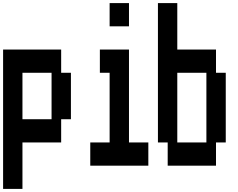

<svg xmlns="http://www.w3.org/2000/svg" viewBox="-20 -1050 1540 1240"><path d="M0 170V-730H375V-580H438V-280H375V-130H125V170ZM125 -280H313V-580H125Z M688 -880V-1030H813V-880ZM563 20V-130H688V-580H625V-730H813V-130H938V20Z M1063 20V-130H1000V-1030H1125V-730H1375V-580H1438V-130H1375V20ZM1125 -130H1313V-580H1125Z"/></svg>

Font: 2P VHS
Style: Regular
Weight: 400
Designer: CodeMan38
Foundry: CodeMan38
Version: Version 3.000